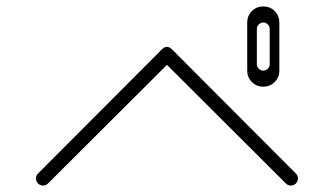

<svg xmlns="http://www.w3.org/2000/svg" viewBox="-20 -750 1040 598"><path d="M92 -195Q92 -203 99 -210L485 -597Q492 -604 500 -604Q508 -604 515 -597L901 -210Q908 -203 908 -195Q908 -185 901.5 -178.5Q895 -172 885 -172Q877 -172 870 -179L500 -548L130 -179Q123 -172 115 -172Q105 -172 98.5 -178.5Q92 -185 92 -195ZM750 -530V-680Q750 -701 764.5 -715.5Q779 -730 800 -730Q821 -730 835.5 -715.5Q850 -701 850 -680V-530Q850 -509 835.5 -494.5Q821 -480 800 -480Q779 -480 764.5 -494.5Q750 -509 750 -530ZM820 -550V-660Q820 -668 814 -674Q808 -680 800 -680Q792 -680 786 -674Q780 -668 780 -660V-550Q780 -542 786 -536Q792 -530 800 -530Q808 -530 814 -536Q820 -542 820 -550Z"/></svg>

Font: GL-CurulMinamoto Light
Style: Regular
Weight: 300
Designer: Eunice (kana); Ryoko NISHIZUKA 西塚涼子 (ideographs); Frank Grießhammer (Latin, Greek & Cyrillic); Wenlong ZHANG
Foundry: Gutenberg Labo; Adobe
Version: Version 1.002